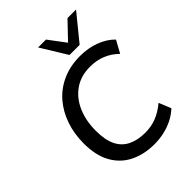

<svg xmlns="http://www.w3.org/2000/svg" viewBox="-264 -1068 1206 1206"><g transform="rotate(-45 339.5 -464.5)"><path d="M386 9Q295 9 224.5 -25.5Q154 -60 114 -130.5Q74 -201 74 -309Q74 -395 99.5 -468.5Q125 -542 172.5 -597Q220 -652 289.5 -683Q359 -714 446 -714Q519 -714 580 -690.5Q641 -667 679 -627L634 -545Q594 -584 547 -603Q500 -622 443 -622Q361 -622 303 -581.5Q245 -541 214.5 -470.5Q184 -400 184 -311Q184 -230 208.5 -180Q233 -130 281 -106.5Q329 -83 396 -83Q448 -83 494 -100.5Q540 -118 587 -157L620 -76Q590 -48 552.5 -29Q515 -10 472.5 -0.5Q430 9 386 9ZM404 -765 298 -938H368L452 -826L559 -938H635L494 -765Z"/></g></svg>

Font: Nunito Sans 12pt SemiBold
Style: Italic
Weight: 600
Italic angle: -9°
Designer: Vernon Adams
Foundry: Vernon Adams
Version: Version 3.101;gftools[0.9.27]